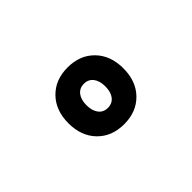

<svg xmlns="http://www.w3.org/2000/svg" viewBox="-42 -1060 834 834"><g transform="rotate(-45 375.0 -643.5)"><path d="M206.1 -644Q206.1 -722.7 252.7 -770.5Q299.3 -818.3 375.1 -818.3Q451 -818.3 497.5 -770.4Q543.9 -722.6 543.9 -644Q543.9 -565.3 497.3 -517.5Q450.7 -469.7 374.9 -469.7Q299 -469.7 252.5 -517.6Q206.1 -565.4 206.1 -644ZM433 -643.9Q433 -678.1 417.6 -698.1Q402.2 -718 375 -718Q347.9 -718 332.4 -698.1Q317 -678.3 317 -644.1Q317 -609.9 332.4 -589.9Q347.8 -570 375 -570Q402.1 -570 417.6 -589.9Q433 -609.7 433 -643.9Z"/></g></svg>

Font: Martian Mono VF sWd Rg
Style: Regular
Weight: 400
Width: 6
Monospace: yes
Designer: Roman Shamin
Foundry: Evil Martians
Version: Version 1.100